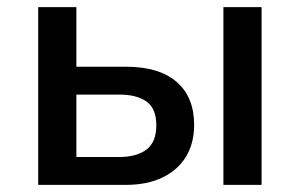

<svg xmlns="http://www.w3.org/2000/svg" viewBox="-20 -518 839 538"><path d="M87 0V-498H194V-331H333Q426 -331 475 -288.5Q524 -246 524 -168Q524 -117 501.5 -79.5Q479 -42 436 -21Q393 0 333 0ZM194 -78H313Q363 -78 390.5 -99Q418 -120 418 -167Q418 -214 390.5 -233.5Q363 -253 314 -253H194ZM606 0V-498H713V0Z"/></svg>

Font: Nunito Sans 7pt SemiCondensed SemiBold
Style: Regular
Weight: 600
Width: 4
Designer: Vernon Adams
Foundry: Vernon Adams
Version: Version 3.101;gftools[0.9.27]